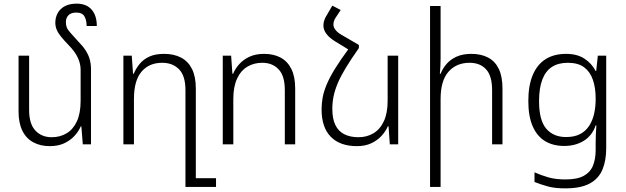

<svg xmlns="http://www.w3.org/2000/svg" viewBox="-20 -793 3439 1055"><path d="M480 -413V0H435L427 -99H424Q412 -71 389 -46Q366 -21 332.5 -5.5Q299 10 253 10Q202 10 163 -11Q124 -32 103 -74.5Q82 -117 82 -180V-487H140V-189Q140 -112 174.5 -75.5Q209 -39 264 -39Q310 -39 346 -60.5Q382 -82 402.5 -126.5Q423 -171 423 -239V-410Q423 -442 408 -475Q393 -508 360 -542Q332 -571 315.5 -591.5Q299 -612 291.5 -630Q284 -648 284 -668Q284 -698 297.5 -722Q311 -746 337 -759.5Q363 -773 402 -773Q437 -773 461.5 -758.5Q486 -744 499 -716.5Q512 -689 512 -650H456Q456 -682 444 -703Q432 -724 399 -724Q370 -724 356 -709Q342 -694 342 -672Q342 -656 346.5 -643.5Q351 -631 366 -614Q381 -597 410 -565Q435 -540 450.5 -516Q466 -492 473 -467Q480 -442 480 -413Z M999 234V-298Q999 -376 964 -412Q929 -448 871 -448Q799 -448 757.5 -399Q716 -350 716 -249V0H658V-487H704L711 -388H715Q727 -417 747.5 -442Q768 -467 800.5 -482Q833 -497 882 -497Q936 -497 975 -476.5Q1014 -456 1035 -414Q1056 -372 1056 -307V186H1167V234Z M1204 0V-487H1250L1257 -388H1261Q1273 -417 1296 -442Q1319 -467 1352.5 -482Q1386 -497 1431 -497Q1484 -497 1522 -476.5Q1560 -456 1581 -414Q1602 -372 1602 -307V0H1545V-298Q1545 -376 1511 -412Q1477 -448 1421 -448Q1375 -448 1339 -426.5Q1303 -405 1282.5 -360.5Q1262 -316 1262 -249V0Z M1896 -525 1952 -546V-529Q1909 -468 1880.5 -421Q1852 -374 1836 -336Q1820 -298 1813 -264Q1806 -230 1806 -195Q1806 -140 1823 -105.5Q1840 -71 1872.5 -55Q1905 -39 1950 -39Q1996 -39 2032.5 -61Q2069 -83 2089.5 -127.5Q2110 -172 2110 -239V-487H2168V0H2122L2115 -99H2111Q2099 -71 2076 -46Q2053 -21 2019.5 -5.5Q1986 10 1941 10Q1848 10 1797.5 -41.5Q1747 -93 1747 -192Q1747 -225 1753 -257.5Q1759 -290 1775 -328.5Q1791 -367 1820.5 -415Q1850 -463 1896 -525ZM1952 -546 1896 -520 1821 -566Q1790 -585 1773.5 -607Q1757 -629 1757 -653Q1757 -667 1762 -682Q1767 -697 1777 -712L1806 -762L1852 -738L1827 -700Q1819 -689 1815.5 -678.5Q1812 -668 1812 -659Q1812 -643 1823.5 -628.5Q1835 -614 1856 -602Z M2401 -760V-471Q2401 -449 2400 -430Q2399 -411 2397 -388H2401Q2413 -418 2434.5 -442.5Q2456 -467 2489.5 -482Q2523 -497 2570 -497Q2624 -497 2662.5 -476.5Q2701 -456 2721 -414Q2741 -372 2741 -307V0H2684V-298Q2684 -376 2651 -412Q2618 -448 2560 -448Q2488 -448 2444.5 -399Q2401 -350 2401 -249V234H2343V-760Z M3086 242Q3030 242 2992.5 232Q2955 222 2917 207V154Q2953 170 2993 181.5Q3033 193 3087 193Q3152 193 3188 173Q3224 153 3238.5 116.5Q3253 80 3253 32V-5Q3253 -32 3254 -53.5Q3255 -75 3257 -104H3253Q3234 -48 3188 -19.5Q3142 9 3080 9Q3020 9 2976 -17Q2932 -43 2907.5 -98Q2883 -153 2883 -238Q2883 -323 2907.5 -381Q2932 -439 2978 -468Q3024 -497 3091 -497Q3151 -497 3191 -471Q3231 -445 3253 -403H3256L3265 -487H3311V21Q3311 89 3290.5 138.5Q3270 188 3221 215Q3172 242 3086 242ZM3090 -40Q3138 -40 3169 -57Q3200 -74 3218.5 -103.5Q3237 -133 3245 -170Q3253 -207 3253 -247V-253Q3253 -310 3238 -354Q3223 -398 3190 -423Q3157 -448 3100 -448Q3048 -448 3013 -425.5Q2978 -403 2960 -356Q2942 -309 2942 -237Q2942 -132 2981.5 -86Q3021 -40 3090 -40Z"/></svg>

Font: Noto Sans Armenian Light
Style: Regular
Weight: 300
Designer: Monotype Design Team
Foundry: Monotype Imaging Inc.
Version: Version 2.007